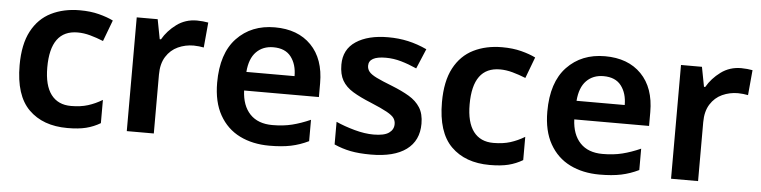

<svg xmlns="http://www.w3.org/2000/svg" viewBox="-39 -728 3620 913"><g transform="rotate(5 1770.5 -271.5)"><path d="M300 10Q183 10 115.5 -57Q48 -124 48 -268Q48 -368 81.5 -431Q115 -494 174.5 -523.5Q234 -553 311 -553Q362 -553 402.5 -542.5Q443 -532 471 -518L433 -417Q401 -430 370 -438.5Q339 -447 310 -447Q180 -447 180 -269Q180 -183 213 -139.5Q246 -96 308 -96Q354 -96 389 -107Q424 -118 457 -138V-27Q425 -8 389 1Q353 10 300 10Z M870 -553Q883 -553 898.5 -551.5Q914 -550 924 -548L913 -428Q904 -430 890 -431.5Q876 -433 865 -433Q825 -433 790 -417Q755 -401 733.5 -367Q712 -333 712 -281V0H583V-543H683L701 -449H707Q731 -491 773 -522Q815 -553 870 -553Z M1242 -553Q1352 -553 1415.5 -488Q1479 -423 1479 -307V-241H1122Q1125 -169 1163 -129Q1201 -89 1270 -89Q1322 -89 1364 -99.5Q1406 -110 1451 -130V-28Q1410 -8 1367 1Q1324 10 1264 10Q1184 10 1122.5 -20.5Q1061 -51 1026 -113Q991 -175 991 -267Q991 -407 1060.5 -480Q1130 -553 1242 -553ZM1243 -458Q1193 -458 1161.5 -426Q1130 -394 1125 -330H1355Q1355 -386 1327.5 -422Q1300 -458 1243 -458Z M1976 -157Q1976 -76 1917.5 -33Q1859 10 1749 10Q1692 10 1651.5 2Q1611 -6 1573 -23V-131Q1613 -113 1662 -99.5Q1711 -86 1753 -86Q1804 -86 1826.5 -102Q1849 -118 1849 -144Q1849 -160 1840.5 -172.5Q1832 -185 1806 -199.5Q1780 -214 1727 -236Q1675 -257 1640.5 -278Q1606 -299 1589 -328.5Q1572 -358 1572 -404Q1572 -477 1629.5 -515Q1687 -553 1783 -553Q1833 -553 1878 -543Q1923 -533 1968 -512L1928 -417Q1890 -434 1853.5 -444.5Q1817 -455 1780 -455Q1699 -455 1699 -410Q1699 -394 1709 -381.5Q1719 -369 1745.5 -356Q1772 -343 1821 -324Q1869 -305 1903.5 -284.5Q1938 -264 1957 -234Q1976 -204 1976 -157Z M2316 10Q2199 10 2131.5 -57Q2064 -124 2064 -268Q2064 -368 2097.5 -431Q2131 -494 2190.5 -523.5Q2250 -553 2327 -553Q2378 -553 2418.5 -542.5Q2459 -532 2487 -518L2449 -417Q2417 -430 2386 -438.5Q2355 -447 2326 -447Q2196 -447 2196 -269Q2196 -183 2229 -139.5Q2262 -96 2324 -96Q2370 -96 2405 -107Q2440 -118 2473 -138V-27Q2441 -8 2405 1Q2369 10 2316 10Z M2818 -553Q2928 -553 2991.5 -488Q3055 -423 3055 -307V-241H2698Q2701 -169 2739 -129Q2777 -89 2846 -89Q2898 -89 2940 -99.5Q2982 -110 3027 -130V-28Q2986 -8 2943 1Q2900 10 2840 10Q2760 10 2698.5 -20.5Q2637 -51 2602 -113Q2567 -175 2567 -267Q2567 -407 2636.5 -480Q2706 -553 2818 -553ZM2819 -458Q2769 -458 2737.5 -426Q2706 -394 2701 -330H2931Q2931 -386 2903.5 -422Q2876 -458 2819 -458Z M3468 -553Q3481 -553 3496.5 -551.5Q3512 -550 3522 -548L3511 -428Q3502 -430 3488 -431.5Q3474 -433 3463 -433Q3423 -433 3388 -417Q3353 -401 3331.5 -367Q3310 -333 3310 -281V0H3181V-543H3281L3299 -449H3305Q3329 -491 3371 -522Q3413 -553 3468 -553Z"/></g></svg>

Font: Noto Sans Lisu SemiBold
Style: Regular
Weight: 600
Designer: Monotype Design Team. David Williams.
Foundry: Monotype Imaging Inc.
Version: Version 2.102; ttfautohint (v1.8.4.7-5d5b)